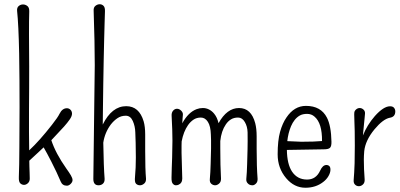

<svg xmlns="http://www.w3.org/2000/svg" viewBox="-20 -883 1904 915"><path d="M252 -244.1Q236.8 -228.5 224.6 -214.8Q245.1 -152.3 295.9 -80.1Q310.1 -60.5 317.9 -47.1Q325.7 -33.7 325.7 -24.7Q325.7 -15.6 316.9 -6.8Q308.1 2 298.8 2Q277.3 2 269.3 -17.8Q261.2 -37.6 249 -63.2Q236.8 -88.9 224.1 -113.8Q203.1 -154.8 188 -180.7Q174.8 -168 159.2 -153.8Q137.2 -133.8 125.5 -122.6Q122.6 -119.6 119.6 -117.2V-116.2Q119.6 -104 120.1 -89.6Q120.6 -75.2 121.1 -60.8Q121.6 -46.4 121.8 -32.5Q122.1 -18.6 113.3 -10.3Q104.5 -2 94.5 -2Q84.5 -2 76.7 -9.3Q68.8 -16.6 69.8 -39.8Q70.8 -63 71.5 -101.1Q72.3 -139.2 72.3 -182.6Q73.2 -312 73.2 -372.8Q73.2 -433.6 72.8 -500Q72.3 -566.4 71.3 -627.9Q68.4 -766.1 61.5 -831.1Q60.1 -846.7 69.1 -854.2Q78.1 -861.8 89.6 -861.8Q101.1 -861.8 110.6 -854.2Q120.1 -846.7 119.4 -828.1Q118.7 -809.6 118.4 -780.8Q118.2 -752 118.2 -717.8Q119.1 -615.2 119.1 -566.2Q119.1 -517.1 118.9 -463.6Q118.7 -410.2 118.2 -356Q117.7 -245.1 119.1 -166.5Q168.9 -212.9 227.5 -288.1Q255.9 -324.2 263.7 -340.8Q276.9 -367.2 298.8 -367.2Q308.6 -367.2 315.9 -359.9Q323.2 -352.5 323.2 -341.1Q323.2 -329.6 312.3 -313.7Q301.3 -297.9 285.4 -280Q269.5 -262.2 252 -244.1Z M469.7 -289.6Q513.2 -377 581.5 -377Q643.1 -377 664.6 -304.7Q671.9 -279.3 671.9 -242.2V-163.1Q671.9 -75.2 675.8 -32.2Q676.8 -16.6 667.2 -8.3Q657.7 0 647 0Q636.2 0 628.4 -7.3Q620.6 -14.6 623.5 -41.5Q627.4 -83 627.4 -132.3Q627.4 -181.6 626.5 -201.9Q625.5 -222.2 624.8 -252Q624 -281.7 612.8 -306.6Q601.6 -331.5 579.3 -331.5Q557.1 -331.5 539.8 -319.8Q522.5 -308.1 508.3 -290Q479.5 -251.5 472.2 -203.1Q474.1 -86.4 478.5 -32.2Q479.5 -16.6 471.2 -8.3Q462.9 0 449.7 0Q424.8 0 424.8 -30.3L431.6 -572.3Q431.6 -676.3 426.3 -832Q425.3 -847.7 434.8 -855.2Q444.3 -862.8 455.1 -862.8Q465.8 -862.8 473.4 -855.2Q481 -847.7 480.2 -828.6Q479.5 -809.6 478.5 -773.2Q477.5 -736.8 476.3 -690.9Q475.1 -645 474.1 -592.3Q473.1 -539.6 472.2 -484.4Q471.2 -429.2 470.7 -374Q470.2 -330.6 469.7 -289.6Z M845.2 -188.5V-153.8Q845.2 -128.9 848.6 -32.2Q848.6 -9.8 829.6 -2Q824.2 0 817.4 0Q810.5 0 803.7 -7.3Q796.9 -14.6 797.4 -37.1Q797.9 -59.6 798.6 -84.2Q799.3 -108.9 800.3 -130.9Q801.8 -183.1 801.8 -212.9Q801.8 -260.7 797.9 -331.1Q796.9 -346.2 804.9 -355.5Q813 -364.7 823.5 -364.7Q834 -364.7 843.3 -355.7Q852.5 -346.7 851.6 -336.4Q850.6 -326.2 850.1 -318.6Q849.6 -311 849.1 -302.7Q849.1 -298.8 848.6 -295.4Q877 -347.7 917 -362.8Q931.2 -368.2 946.8 -368.2Q962.4 -368.2 976.3 -361.1Q990.2 -354 1000.5 -341.3Q1015.1 -323.7 1021.5 -295.9Q1061.5 -368.2 1119.1 -368.2Q1177.2 -368.2 1196.3 -295.9Q1203.1 -270 1203.1 -232.9V-173.3Q1203.1 -87.9 1207.5 -32.2Q1208.5 -16.6 1200 -8.3Q1191.4 0 1183.8 0Q1176.3 0 1171.1 -2Q1166 -3.9 1162.1 -7.8Q1152.3 -16.6 1153.8 -30.5Q1155.3 -44.4 1156.2 -62.3Q1157.2 -80.1 1157.7 -99.6Q1159.7 -146 1159.7 -171.4Q1159.7 -196.8 1160.2 -210.7Q1160.6 -224.6 1159.9 -252.4Q1159.2 -280.3 1146.7 -301.5Q1134.3 -322.8 1114.5 -322.8Q1094.7 -322.8 1080.6 -314Q1066.4 -305.2 1056.2 -290Q1034.7 -258.8 1029.8 -210.9V-176.8Q1029.8 -92.8 1033.2 -32.2Q1033.7 -16.6 1024.4 -8.3Q1015.1 0 1005.1 0Q995.1 0 986.8 -7.3Q978.5 -14.6 980 -29.8Q981.4 -44.9 982.4 -63.5Q983.4 -82 983.9 -102.5Q985.8 -149.4 985.8 -174.8V-214.8Q985.8 -229 984.9 -241.2Q983.9 -281.7 970.7 -302.2Q957.5 -322.8 937.3 -322.8Q917 -322.8 902.1 -312.7Q887.2 -302.7 876 -286.6Q854.5 -255.9 845.7 -209Q845.2 -197.8 845.2 -188.5Z M1514.6 -210.9Q1515.6 -295.9 1479 -327.1Q1464.4 -340.3 1443.4 -340.3Q1422.4 -340.3 1408.7 -332.5Q1395 -324.7 1384.5 -311.5Q1374 -298.3 1366.9 -281.5Q1359.9 -264.6 1355.5 -247.1Q1351.1 -228.5 1349.1 -210.4L1416 -207.5Q1481.4 -207.5 1514.6 -210.9ZM1347.2 -168.5Q1348.1 -101.1 1371.6 -65.4Q1397 -27.3 1443.4 -27.3Q1485.8 -27.3 1505.4 -69.3Q1517.6 -96.7 1535.6 -96.7Q1543.9 -96.7 1549.6 -91.3Q1555.2 -85.9 1554.7 -72.5Q1554.2 -59.1 1545.2 -43.5Q1536.1 -27.8 1520 -15.6Q1484.9 11.7 1435.5 11.7Q1382.3 11.7 1343.8 -33.7Q1303.2 -81.5 1303.2 -147.5Q1303.2 -213.4 1314.7 -254.6Q1326.2 -295.9 1345.2 -323.2Q1382.3 -378.4 1438 -378.4Q1509.3 -378.4 1538.1 -322.3Q1558.1 -283.2 1559.6 -207.5Q1560.1 -186 1552.7 -178.7Q1545.4 -171.4 1522.9 -171.4Z M1863.8 -352.1Q1863.8 -325.7 1837.4 -321.8Q1805.2 -315.4 1764.6 -266.6Q1721.2 -213.9 1715.8 -162.6Q1713.9 -140.1 1713.9 -121.6Q1713.9 -77.1 1717.8 -28.3Q1718.8 -12.2 1709.7 -3.9Q1700.7 4.4 1690.2 4.4Q1679.7 4.4 1671.9 -3.2Q1664.1 -10.7 1665.5 -26.1Q1667 -41.5 1668 -61.8Q1668.9 -82 1669.9 -104.5Q1670.9 -142.6 1670.9 -189.5Q1670.9 -268.6 1668.9 -306.9Q1667 -345.2 1669.4 -351.1Q1671.9 -356.9 1675.8 -360.4Q1684.1 -368.2 1694.1 -368.2Q1704.1 -368.2 1712.2 -360.8Q1720.2 -353.5 1719.5 -342Q1718.8 -330.6 1717.5 -319.6Q1716.3 -308.6 1714.8 -292.5Q1711.9 -266.6 1709.5 -237.3Q1729.5 -287.6 1766.6 -330.1Q1808.1 -376.5 1838.9 -376.5Q1852.1 -376.5 1857.9 -369.1Q1863.8 -361.8 1863.8 -352.1Z"/></svg>

Font: Pompiere 
Style: Regular
Weight: 400
Designer: Karolina Lach
Foundry: Sorkin Type Co.
Version: Version 1.002